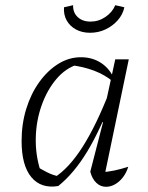

<svg xmlns="http://www.w3.org/2000/svg" viewBox="-20 -712 570 738"><path d="M204 3Q138 14 100.5 -31Q63 -76 63 -170Q63 -236 81 -294Q99 -352 131 -396.5Q163 -441 204 -466.5Q245 -492 291 -492Q333 -492 365.5 -472Q398 -452 416 -415L415 -398Q353 -450 249 -462L280 -465Q232 -450 196.5 -408Q161 -366 140 -307Q119 -248 117.5 -182Q116 -116 136 -54L113 -77Q137 -62 160.5 -50Q184 -38 211 -33L188 -29Q245 -65 297.5 -147.5Q350 -230 401 -361L417 -349Q368 -217 316.5 -131.5Q265 -46 204 3ZM379 -23 367 -50Q393 -51 419 -56.5Q445 -62 473 -71Q466 -48 452.5 -30.5Q439 -13 422 -3.5Q405 6 388 6Q366 6 350 -9.5Q334 -25 327 -52L376 -242L371 -244L423 -484H475ZM326 -586Q295 -586 271.5 -599Q248 -612 236 -634Q224 -656 226 -684L261 -692Q260 -664 278.5 -646.5Q297 -629 328 -629Q359 -629 385.5 -647Q412 -665 423 -692L458 -684Q452 -656 432.5 -634Q413 -612 385.5 -599Q358 -586 326 -586Z"/></svg>

Font: Piazzolla Thin ExtraLight
Style: Italic
Weight: 250
Italic angle: -11.3°
Version: Version 2.005